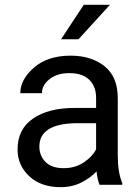

<svg xmlns="http://www.w3.org/2000/svg" viewBox="-20 -770 584 800"><path d="M395 0Q386.2 -19 382.3 -55.7Q356.9 -28.8 318.8 -9.5Q280.8 9.8 231.9 9.8Q150.9 9.8 102.1 -35.6Q53.2 -81.1 53.2 -147Q53.2 -231.9 117.7 -276.1Q182.1 -320.3 291 -320.3H380.4V-362.3Q380.4 -409.2 352.3 -437.3Q324.2 -465.3 269 -465.3Q217.8 -465.3 186.3 -440.2Q154.8 -415 154.8 -381.8H64.5Q64.5 -438.5 121.6 -488.3Q178.7 -538.1 274.4 -538.1Q360.4 -538.1 415.5 -494.1Q470.7 -450.2 470.7 -361.3V-124Q470.7 -50.8 489.3 -7.8V0ZM245.1 -69.3Q293.9 -69.3 329.8 -93.8Q365.7 -118.2 380.4 -147.9V-256.8H296.4Q144 -253.9 144 -159.2Q144 -121.6 169.4 -95.5Q194.8 -69.3 245.1 -69.3ZM234.4 -606.4 329.1 -750H438L307.1 -606.4Z"/></svg>

Font: Roboto21382017
Style: Regular
Weight: 400
Designer: Christian Robertson
Foundry: Google
Version: Version 2.138; 2017